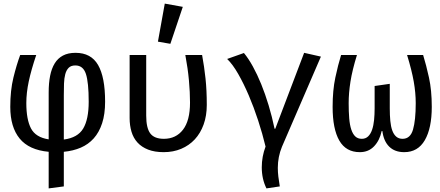

<svg xmlns="http://www.w3.org/2000/svg" viewBox="-20 -832 2440 1065"><path d="M126 -260Q126 -169 152 -119.5Q178 -70 250 -59V-319Q250 -371 258 -411.5Q266 -452 283.5 -480.5Q301 -509 329.5 -524Q358 -539 399 -539Q485 -539 524 -471.5Q563 -404 563 -268Q563 -199 546.5 -148.5Q530 -98 500 -64.5Q470 -31 428 -13Q386 5 334 10V202L250 213V10Q141 0 89 -63.5Q37 -127 37 -239Q37 -331 54.5 -402Q72 -473 92 -527H181Q153 -444 139.5 -380.5Q126 -317 126 -260ZM334 -58Q411 -68 441.5 -119Q472 -170 472 -268Q472 -375 456.5 -422Q441 -469 398 -469Q374 -469 361 -456Q348 -443 342 -420.5Q336 -398 335 -368Q334 -338 334 -304Z M699 -527H791V-191Q791 -122 813.5 -92Q836 -62 889 -62Q956 -62 995 -112.5Q1034 -163 1034 -263Q1034 -320 1028 -386Q1022 -452 1008 -527H1101Q1113 -462 1120 -396.5Q1127 -331 1127 -250Q1127 -190 1109.5 -141.5Q1092 -93 1060.5 -59Q1029 -25 985 -6.5Q941 12 888 12Q838 12 802 -2Q766 -16 743 -41Q720 -66 709.5 -101Q699 -136 699 -177ZM856 -601 894 -812 994 -794 925 -589Z M1453 -19Q1436 -90 1412 -163.5Q1388 -237 1360 -302.5Q1332 -368 1301.5 -421.5Q1271 -475 1240 -505L1333 -538Q1358 -508 1382.5 -463.5Q1407 -419 1429 -365Q1451 -311 1470 -248Q1489 -185 1503 -118H1507L1667 -539L1760 -518L1544 -18Q1521 38 1521 99Q1521 123 1524 148Q1527 173 1532 202L1458 213Q1432 161 1432 96Q1432 37 1453 -19Z M2142 -231Q2142 -193 2145 -161.5Q2148 -130 2156 -108Q2164 -86 2178 -74Q2192 -62 2213 -62Q2256 -62 2271 -113.5Q2286 -165 2286 -260Q2286 -317 2275 -379.5Q2264 -442 2238 -527H2327Q2344 -472 2359.5 -401.5Q2375 -331 2375 -239Q2375 -121 2336.5 -54.5Q2298 12 2222 12Q2170 12 2139 -18.5Q2108 -49 2101 -105H2097Q2086 -53 2055 -20.5Q2024 12 1976 12Q1899 12 1862 -52.5Q1825 -117 1825 -239Q1825 -331 1840 -401.5Q1855 -472 1872 -527H1960Q1934 -443 1924 -379.5Q1914 -316 1914 -260Q1914 -213 1917 -176Q1920 -139 1928.5 -113.5Q1937 -88 1951 -75Q1965 -62 1987 -62Q2008 -62 2022 -75.5Q2036 -89 2044 -112.5Q2052 -136 2055 -166.5Q2058 -197 2058 -231V-355L2142 -367Z"/></svg>

Font: Wlorlttqgufhjawjgtejqphaquk
Style: Regular
Weight: 400
Monospace: yes
Designer: Carrois Corporate & Edenspiekermann
Foundry: Carrois Corporate GbR & Edenspiekermann AG
Version: Version 2.001